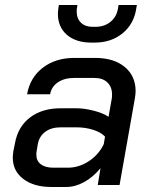

<svg xmlns="http://www.w3.org/2000/svg" viewBox="-20 -738 605 766"><path d="M31 -109Q31 -117 33 -133L40 -168Q52 -233 100 -269.5Q148 -306 222 -306H284Q316 -306 353.5 -296.5Q391 -287 413 -272L426 -345Q427 -351 427 -361Q427 -391 408.5 -409Q390 -427 357 -427H275Q237 -427 211 -409.5Q185 -392 180 -362H88Q100 -429 151 -468Q202 -507 277 -507H359Q434 -507 477.5 -471Q521 -435 521 -375Q521 -362 518 -345L457 0H370L381 -67Q351 -31 315.5 -11.5Q280 8 244 8H185Q115 8 73 -24Q31 -56 31 -109ZM251 -69Q295 -69 334.5 -95Q374 -121 394 -163L399 -193Q383 -210 352 -220Q321 -230 285 -230H222Q185 -230 161 -212.5Q137 -195 131 -164L126 -134Q125 -129 125 -121Q125 -96 143 -82.5Q161 -69 192 -69ZM211 -683Q211 -690 213 -706L215 -718H289L287 -706Q286 -701 286 -692Q286 -664 303 -647.5Q320 -631 349 -631H361Q397 -631 421.5 -651.5Q446 -672 451 -706L453 -718H526L524 -706Q515 -643 469.5 -605.5Q424 -568 357 -568H345Q283 -568 247 -599Q211 -630 211 -683Z"/></svg>

Font: Bai Jamjuree Medium
Style: Italic
Weight: 500
Italic angle: -10°
Version: Version 1.000; ttfautohint (v1.6)